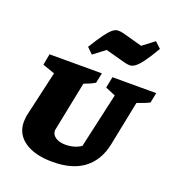

<svg xmlns="http://www.w3.org/2000/svg" viewBox="-145 -925 976 1055"><g transform="rotate(20 343.0 -398.0)"><path d="M279 11Q175 11 115.5 -30Q56 -71 56 -143Q56 -152 57.5 -163.5Q59 -175 59 -178L121 -449L50 -474L62 -539H368L356 -480Q341 -471 326.5 -464.5Q312 -458 292 -451L235 -168Q234 -163 233.5 -161.5Q233 -160 233 -156Q233 -132 255 -117Q277 -102 312 -102Q340 -102 363.5 -109Q387 -116 404 -128L476 -449L417 -474L430 -539H686L674 -480Q656 -471 644 -466.5Q632 -462 602 -451L549 -188Q529 -92 461.5 -40.5Q394 11 279 11ZM281 -617 247 -650Q280 -704 302 -734Q324 -764 340 -777Q356 -790 370 -790.5Q384 -791 402 -787L519 -755L587 -807L622 -774Q589 -718 566.5 -687.5Q544 -657 527.5 -645Q511 -633 497 -633Q483 -633 467 -637L349 -669Z"/></g></svg>

Font: Piazzolla SC ExtraBold
Style: Italic
Weight: 800
Italic angle: -11.3°
Designer: Juan Pablo del Peral
Foundry: Huerta Tipografica
Version: Version 1.330